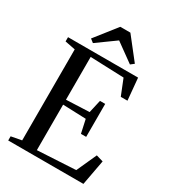

<svg xmlns="http://www.w3.org/2000/svg" viewBox="-227 -1079 1068 1195"><g transform="rotate(30 307.5 -481.0)"><path d="M102 -44V-698L28 -712.5V-743H531.5L546 -585.5H498L453 -698L211.5 -707V-399.5L377.5 -406.5L398.5 -499H436V-262H398.5L377.5 -358L211.5 -364V-37L486 -52L551 -195.5L601 -181L567.5 0H27V-30ZM180.5 -788.5 156 -807.5 277.5 -961.5H350L471 -807.5L446.5 -788.5L313.5 -884.5Z"/></g></svg>

Font: Merriweather 96pt
Style: Regular
Weight: 400
Version: Version 2.100